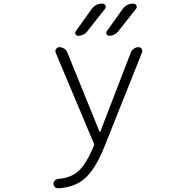

<svg xmlns="http://www.w3.org/2000/svg" viewBox="-20 -796 1040 1022"><path d="M443.4 -627.9Q424.8 -605.5 395.5 -605.5Q386.7 -605.5 382.3 -613.8Q377.9 -622.1 382.8 -628.9L467.8 -748Q488.3 -776.4 522.5 -776.4H526.4Q536.1 -776.4 541 -767.1Q545.9 -757.8 539.1 -749ZM608.4 -627.9Q589.8 -605.5 560.5 -605.5Q551.8 -605.5 547.4 -613.8Q543 -622.1 547.9 -628.9L632.8 -748Q653.3 -776.4 688.5 -776.4H690.4Q701.2 -776.4 706.1 -767.1Q710.9 -757.8 704.1 -749ZM509.8 -94.7Q510.7 -93.8 511.7 -93.8Q512.7 -93.8 513.7 -94.7L676.8 -517.6Q681.6 -529.3 692.9 -537.1Q704.1 -544.9 717.8 -544.9Q727.5 -544.9 734.4 -536.1Q737.3 -530.3 737.3 -525.4Q737.3 -521.5 736.3 -517.6L540 -25.4Q488.3 106.4 428.7 156.2Q376 201.2 291 206.1Q290 206.1 289.1 206.1Q279.3 206.1 272.5 200.2Q264.6 192.4 264.6 181.6Q264.6 171.9 272.5 164.1Q279.3 157.2 290 156.2Q353.5 151.4 393.6 118.2Q438.5 80.1 480.5 -22.5Q482.4 -26.4 480.5 -30.3L276.4 -515.6Q272.5 -526.4 278.8 -535.6Q285.2 -544.9 295.9 -544.9Q309.6 -544.9 321.8 -537.1Q334 -529.3 338.9 -515.6Z"/></svg>

Font: Gen Jyuu Gothic L Monospace Light
Style: Regular
Weight: 300
Designer: [Source Han Sans]
Ryoko NISHIZUKA  (kana & ideographs); Paul D. Hunt (Latin, Greek & Cyrillic); Wenlong ZHANG  (bopomofo
Version: Version 1.002.20150607